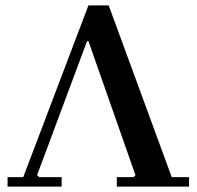

<svg xmlns="http://www.w3.org/2000/svg" viewBox="-20 -690 729 710"><path d="M208 0H8V-35H66L307 -670H382L615 -35H679V0H412V-35H474L481 -42L307 -538H302L117 -42L125 -35H208Z"/></svg>

Font: Brygada 1918 SemiBold
Style: Regular
Weight: 600
Designer: Mateusz Machalski | Borys Kosmynka | Przemek Hoffer
Foundry: NIEPODLEGLA 2018
Version: Version 3.006